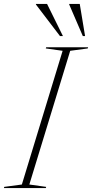

<svg xmlns="http://www.w3.org/2000/svg" viewBox="-63 -955 468 975"><path d="M255 -697 169.5 -709 171.5 -715H384.5L382.5 -709L293.5 -697L86 -18L171.5 -6L169.5 0H-43L-41.5 -6L48 -18ZM256.5 -772H241.5L119.5 -932V-935H176ZM369 -772H357.5L288.5 -932V-935H342Z"/></svg>

Font: Newsreader 72pt ExtraLight
Style: Italic
Weight: 275
Italic angle: -17°
Designer: Hugues Gentile
Foundry: Production Type
Version: Version 1.003; ttfautohint (v1.8.3)